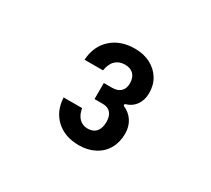

<svg xmlns="http://www.w3.org/2000/svg" viewBox="-95 -1077 841 766"><g transform="rotate(30 325.0 -694.0)"><path d="M469 -603Q469 -564 452 -534Q435 -504 403.5 -487.5Q372 -471 331 -471Q267 -471 227 -507.5Q187 -544 184 -606H269Q274 -577 289.5 -561.5Q305 -546 329 -546Q354 -546 367.5 -562Q381 -578 381 -606Q381 -633 368.5 -647.5Q356 -662 332 -662H294V-736H332Q357 -736 371 -749Q385 -762 385 -787Q385 -813 371 -827.5Q357 -842 331 -842Q305 -842 288 -826Q271 -810 266 -778H181Q185 -842 226.5 -879.5Q268 -917 334 -917Q375 -917 405.5 -901Q436 -885 453.5 -857Q471 -829 471 -791Q471 -759 454.5 -736Q438 -713 408 -705V-697Q437 -685 453 -660.5Q469 -636 469 -603Z"/></g></svg>

Font: Martian Mono SemiCondensed
Style: Regular
Weight: 400
Width: 4
Designer: Roman Shamin
Foundry: Evil Martians
Version: Version 1.000